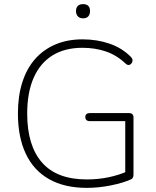

<svg xmlns="http://www.w3.org/2000/svg" viewBox="-20 -904 758 932"><path d="M402 8Q293 8 218 -34.5Q143 -77 105 -158Q67 -239 67 -353Q67 -437 88 -503.5Q109 -570 149.5 -616.5Q190 -663 248.5 -688Q307 -713 381 -713Q451 -713 512 -692Q573 -671 616 -627Q622 -621 623 -614.5Q624 -608 621.5 -602Q619 -596 614 -592Q609 -588 602.5 -588.5Q596 -589 590 -595Q547 -636 494.5 -654Q442 -672 380 -672Q294 -672 234 -634.5Q174 -597 143 -525.5Q112 -454 112 -353Q112 -197 184 -115Q256 -33 401 -33Q457 -33 507 -43.5Q557 -54 600 -73L588 -35V-316H415Q405 -316 399.5 -321.5Q394 -327 394 -336Q394 -345 399.5 -350Q405 -355 415 -355H607Q617 -355 622.5 -349.5Q628 -344 628 -334V-57Q628 -49 625.5 -43Q623 -37 617 -34Q578 -16 518 -4Q458 8 402 8ZM383 -815Q367 -815 358 -824.5Q349 -834 349 -850Q349 -867 358 -875.5Q367 -884 383 -884Q400 -884 408.5 -875.5Q417 -867 417 -850Q417 -834 408.5 -824.5Q400 -815 383 -815Z"/></svg>

Font: Nunito ExtraLight ExtraLight
Style: Regular
Weight: 250
Version: Version 3.602